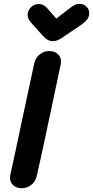

<svg xmlns="http://www.w3.org/2000/svg" viewBox="-20 -980 486 1003"><path d="M173 -65Q195 -160 236 -355Q277 -548 297 -643Q302 -669 291.5 -686Q281 -703 261.5 -709.5Q242 -716 220.5 -711.5Q199 -707 181.5 -690.5Q164 -674 158 -645Q137 -550 96 -356Q55 -161 34 -67Q29 -41 39.5 -24Q50 -7 69.5 -0.5Q89 6 110.5 1.5Q132 -3 149.5 -19.5Q167 -36 173 -65ZM255 -765Q269 -765 281 -770Q293 -775 309 -786L408 -853Q427 -867 436.5 -880Q446 -893 446 -911Q446 -932 431 -946Q416 -960 395 -960Q375 -960 355 -945L274 -883L224 -940Q217 -948 206 -953.5Q195 -959 184 -959Q158 -959 141 -941.5Q124 -924 124 -900Q124 -881 150 -853L205 -792Q229 -765 255 -765Z"/></svg>

Font: Balsamiq Sans
Style: Bold Italic
Weight: 700
Italic angle: -12°
Designer: Michael Angeles
Foundry: Balsamiq SRL
Version: Version 1.020; ttfautohint (v1.8.4.7-5d5b);gftools[0.9.26]